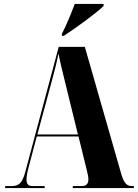

<svg xmlns="http://www.w3.org/2000/svg" viewBox="-20 -951 697 971"><path d="M293 -780V-770H303C362 -808 469 -886 504 -921V-931H358C341 -886 315 -821 293 -780ZM6 0H206V-10H146C124 -10 114 -19 114 -43C114 -58 118 -80 126 -110L166 -261H377L418 -94C422 -77 427 -59 427 -44C427 -24 419 -10 393 -10H348V0H657V-10H648C620 -10 607 -25 593 -72L409 -714H277L108 -82C93 -27 77 -10 39 -10H6ZM169 -271 250 -571C259 -604 267 -637 276 -680C284 -636 293 -603 301 -569L374 -271Z"/></svg>

Font: Noto Serif Display ExtraCondensed Black
Style: Regular
Weight: 900
Width: 2
Designer: Monotype Design Team
Foundry: Monotype Imaging Inc.
Version: Version 2.009